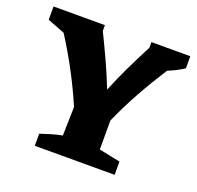

<svg xmlns="http://www.w3.org/2000/svg" viewBox="-114 -641 767 748"><g transform="rotate(20 269.5 -267.5)"><path d="M103 0V-50Q124 -57 145 -63.5Q166 -70 192 -75L195 -194Q139 -325 58 -452L-14 -480V-535H199V-511Q224 -460 247 -410Q270 -360 293 -302Q314 -354 338 -404Q362 -454 392 -512V-535H553V-485Q523 -465 487 -451Q446 -387 410.5 -323Q375 -259 346 -193V-73L434 -55V0Z"/></g></svg>

Font: Piazzolla SC
Style: Bold
Weight: 700
Designer: Juan Pablo del Peral
Foundry: Huerta Tipografica
Version: Version 1.330